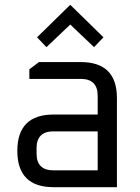

<svg xmlns="http://www.w3.org/2000/svg" viewBox="-20 -778 582 798"><path d="M203 0Q52 0 52 -151Q52 -302 203 -302H386V-380Q386 -450 316 -450H102V-490L142 -520H316Q466 -520 466 -370V0ZM132 -140Q132 -70 202 -70H386V-232H202Q132 -232 132 -162ZM134 -623 272 -758 410 -623 371 -582 272 -676 173 -582Z"/></svg>

Font: Oxanium
Style: Regular
Weight: 400
Designer: Severin Meyer
Version: Version 1.001